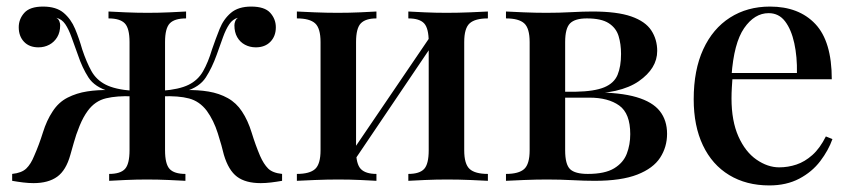

<svg xmlns="http://www.w3.org/2000/svg" viewBox="-20 -550 2592 584"><path d="M744 -530Q785 -530 802 -511Q819 -492 819 -467Q819 -440 802.5 -423Q786 -406 758 -406Q740 -406 725 -414Q710 -422 701.5 -437Q693 -452 693 -473Q693 -479 695.5 -485.5Q698 -492 704 -496Q688 -492 677.5 -476.5Q667 -461 658.5 -437.5Q650 -414 639 -383Q625 -344 606 -314.5Q587 -285 543 -272L542 -276Q582 -277 614.5 -271.5Q647 -266 673 -251.5Q699 -237 716 -211Q734 -184 745.5 -146.5Q757 -109 771 -76Q782 -51 795.5 -37.5Q809 -24 838 -21V0Q821 3 804.5 5Q788 7 773 7Q727 7 701 -12.5Q675 -32 661 -79Q655 -105 642.5 -144.5Q630 -184 609 -213Q587 -242 555 -250.5Q523 -259 473 -257V-274Q525 -278 553.5 -292Q582 -306 597.5 -333Q613 -360 625 -400Q636 -432 648 -462Q660 -492 682.5 -511Q705 -530 744 -530ZM111 -530Q151 -530 173.5 -511Q196 -492 208.5 -462Q221 -432 230 -400Q243 -361 258 -334Q273 -307 301.5 -292.5Q330 -278 382 -274V-257Q336 -259 302.5 -251Q269 -243 247 -213Q233 -194 222 -167Q211 -140 204.5 -116Q198 -92 194 -79Q181 -32 154 -12.5Q127 7 82 7Q67 7 50.5 5Q34 3 17 0V-21Q46 -24 60 -37.5Q74 -51 84 -76Q99 -110 110.5 -147Q122 -184 140 -211Q158 -239 185.5 -253Q213 -267 245.5 -272Q278 -277 313 -276V-272Q268 -285 249 -314.5Q230 -344 217 -383Q206 -413 197.5 -437Q189 -461 178.5 -476.5Q168 -492 151 -496Q158 -492 160.5 -485.5Q163 -479 163 -473Q163 -452 154 -437Q145 -422 130 -414Q115 -406 97 -406Q69 -406 53 -423Q37 -440 37 -467Q37 -492 54 -511Q71 -530 111 -530ZM546 -515V-494Q511 -494 496.5 -479Q482 -464 482 -422V-93Q482 -51 496 -36Q510 -21 544 -21V0Q527 -1 493.5 -2.5Q460 -4 427 -4Q395 -4 361.5 -2.5Q328 -1 312 0V-21Q346 -21 360 -36Q374 -51 374 -93V-422Q374 -464 359.5 -479Q345 -494 310 -494V-515Q327 -514 361.5 -512.5Q396 -511 429 -511Q463 -511 496 -512.5Q529 -514 546 -515Z M1464 -515V-494Q1425 -494 1408.5 -479Q1392 -464 1392 -422V-93Q1392 -51 1408.5 -36Q1425 -21 1464 -21V0Q1447 -1 1411 -2.5Q1375 -4 1340 -4Q1306 -4 1272.5 -2.5Q1239 -1 1222 0V-21Q1256 -21 1270 -36Q1284 -51 1284 -93V-422Q1284 -464 1270 -479Q1256 -494 1222 -494V-515Q1239 -514 1271.5 -512.5Q1304 -511 1338 -511Q1373 -511 1409.5 -512.5Q1446 -514 1464 -515ZM1125 -515V-494Q1092 -494 1077.5 -479Q1063 -464 1063 -422V-93Q1063 -51 1077.5 -36Q1092 -21 1125 -21V0Q1109 -1 1076.5 -2.5Q1044 -4 1009 -4Q975 -4 938 -2.5Q901 -1 883 0V-21Q922 -21 938.5 -36Q955 -51 955 -93V-422Q955 -464 938.5 -479Q922 -494 883 -494V-515Q901 -514 937 -512.5Q973 -511 1007 -511Q1042 -511 1075.5 -512.5Q1109 -514 1125 -515ZM1295 -448 1311 -437 1049 -49 1032 -61Z M1782 -515Q1857 -515 1900 -500Q1943 -485 1961 -457.5Q1979 -430 1979 -395Q1979 -342 1923 -303Q1867 -264 1752 -264Q1752 -264 1747 -265.5Q1742 -267 1736.5 -269Q1731 -271 1731 -271Q1788 -272 1818 -284.5Q1848 -297 1858.5 -322.5Q1869 -348 1869 -386Q1869 -416 1861.5 -440.5Q1854 -465 1831.5 -479.5Q1809 -494 1765 -494Q1729 -494 1714 -479Q1699 -464 1699 -422V-93Q1699 -50 1714 -35.5Q1729 -21 1768 -21Q1820 -21 1848 -38Q1876 -55 1886.5 -82.5Q1897 -110 1897 -142Q1897 -205 1863.5 -229Q1830 -253 1773 -253H1633Q1633 -253 1633 -262Q1633 -271 1633 -271H1774L1785 -269Q1867 -269 1916 -254.5Q1965 -240 1987 -212Q2009 -184 2009 -143Q2009 -103 1988 -70.5Q1967 -38 1918.5 -19Q1870 0 1789 0Q1758 0 1721 -2Q1684 -4 1644 -4Q1611 -4 1574 -2.5Q1537 -1 1519 0V-21Q1558 -21 1574.5 -36Q1591 -51 1591 -93V-422Q1591 -464 1574.5 -479Q1558 -494 1519 -494V-515Q1537 -514 1573 -512.5Q1609 -511 1642 -511Q1681 -511 1717.5 -513Q1754 -515 1782 -515Z M2322 -530Q2410 -530 2460 -477Q2510 -424 2510 -309H2165L2163 -328H2404Q2405 -377 2396 -418.5Q2387 -460 2368 -485Q2349 -510 2318 -510Q2275 -510 2243.5 -464.5Q2212 -419 2205 -319L2208 -314Q2207 -300 2206 -283.5Q2205 -267 2205 -251Q2205 -182 2226 -135Q2247 -88 2281 -64.5Q2315 -41 2350 -41Q2377 -41 2402.5 -49.5Q2428 -58 2451 -78.5Q2474 -99 2492 -135L2512 -127Q2500 -93 2475 -60Q2450 -27 2411 -6.5Q2372 14 2320 14Q2250 14 2198 -17.5Q2146 -49 2118 -108Q2090 -167 2090 -248Q2090 -337 2119 -400Q2148 -463 2200.5 -496.5Q2253 -530 2322 -530Z"/></svg>

Font: Playfair Display Medium
Style: Regular
Weight: 500
Designer: Claus Eggers Sørensen
Foundry: Claus Eggers Sørensen
Version: Version 1.203